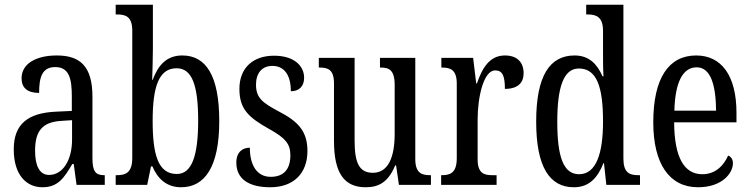

<svg xmlns="http://www.w3.org/2000/svg" viewBox="-20 -780 3165 810"><path d="M159 10C226 10 251 -31 285 -88H291L303 0H422V-41H419C383 -41 370 -57 370 -113V-372C370 -499 319 -546 220 -546C130 -546 71 -510 71 -450C71 -409 96 -388 145 -388C145 -453 157 -497 213 -497C272 -497 283 -448 283 -373V-312L218 -309C97 -304 38 -256 38 -150C38 -41 92 10 159 10ZM187 -42C146 -42 128 -82 128 -144C128 -223 155 -265 238 -270L284 -273V-191C284 -106 246 -42 187 -42Z M744 10C844 10 905 -76 905 -269C905 -461 849 -546 749 -546C683 -546 647 -505 624 -443H622C623 -474 625 -539 625 -575V-760H468V-719H474C509 -719 538 -711 538 -651V-113C538 -50 508 -41 474 -41H468V0H601L617 -78H623C645 -26 683 10 744 10ZM726 -46C648 -46 624 -125 624 -270C624 -414 650 -492 725 -492C790 -492 816 -421 816 -271C816 -125 790 -46 726 -46Z M1120 10C1219 10 1277 -49 1277 -143C1277 -227 1237 -268 1156 -310C1086 -347 1060 -368 1060 -423C1060 -470 1084 -502 1129 -502C1178 -502 1207 -465 1207 -395C1243 -395 1263 -417 1263 -452C1263 -502 1221 -545 1136 -545C1049 -545 990 -495 990 -405C990 -321 1027 -285 1117 -235C1183 -198 1205 -174 1205 -125C1205 -67 1178 -34 1122 -34C1062 -34 1034 -86 1034 -157C1005 -157 977 -140 977 -94C977 -24 1031 10 1120 10Z M1523 10C1577 10 1618 -11 1647 -82H1651L1663 0H1798V-41H1794C1760 -41 1732 -49 1732 -109V-536H1583V-495H1586C1620 -495 1645 -486 1645 -422V-215C1645 -117 1618 -51 1553 -51C1493 -51 1476 -97 1476 -188V-536H1325V-495H1329C1364 -495 1389 -486 1389 -428V-186C1389 -48 1433 10 1523 10Z M1841 0H2075V-41H2056C2022 -41 1995 -49 1995 -108V-276C1995 -370 2020 -483 2069 -483C2100 -483 2110 -460 2110 -405C2165 -405 2189 -431 2189 -471C2189 -516 2163 -546 2110 -546C2045 -546 2014 -492 1992 -428H1989L1976 -536H1842V-495H1845C1880 -495 1907 -486 1907 -427V-113C1907 -50 1879 -41 1844 -41H1841Z M2401 10C2465 10 2501 -29 2526 -92H2528L2538 0H2680V-41H2672C2635 -41 2610 -52 2610 -111V-760H2453V-719H2459C2494 -719 2524 -710 2524 -650V-563C2524 -526 2524 -489 2526 -458H2522C2499 -510 2465 -546 2404 -546C2299 -546 2242 -460 2242 -267C2242 -75 2299 10 2401 10ZM2423 -45C2357 -45 2331 -118 2331 -266C2331 -411 2357 -491 2422 -491C2499 -491 2524 -411 2524 -267C2524 -132 2495 -45 2423 -45Z M2925 10C3027 10 3072 -50 3072 -91C3072 -109 3063 -119 3052 -124C3033 -81 2998 -45 2943 -45C2867 -45 2825 -114 2824 -264H3087V-304C3087 -462 3023 -546 2917 -546C2802 -546 2736 -452 2736 -264C2736 -90 2803 10 2925 10ZM3001 -313H2825C2828 -430 2859 -496 2919 -496C2978 -496 3000 -422 3001 -313Z"/></svg>

Font: Noto Serif Georgian ExtraCondensed
Style: Regular
Weight: 400
Width: 2
Designer: Monotype Design Team, Akaki Razmadze
Foundry: Google LLC
Version: Version 2.003